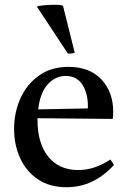

<svg xmlns="http://www.w3.org/2000/svg" viewBox="-20 -772 537 804"><path d="M259 12Q188 12 139 -21Q90 -54 64.5 -109.5Q39 -165 39 -232Q39 -301 65.5 -360Q92 -419 143 -455.5Q194 -492 267 -492Q355 -492 404.5 -439.5Q454 -387 454 -304Q454 -294 453.5 -286.5Q453 -279 452 -274L137 -277Q137 -273 137 -270Q137 -172 182 -116Q227 -60 308 -60Q376 -60 442 -104Q452 -92 457 -81Q372 12 259 12ZM140 -314 347 -318Q348 -320 348 -323.5Q348 -327 348 -328Q348 -382 324.5 -418Q301 -454 255 -454Q212 -454 180 -419Q148 -384 140 -314ZM136 -742V-746Q171 -752 210 -752Q239 -752 244 -747L293 -551Q287 -549 278 -548Q269 -547 264 -548Z"/></svg>

Font: Tiro Kannada
Style: Regular
Weight: 400
Designer: Kannada: John Hudson & Fiona Ross. Latin: John Hudson.
Foundry: Tiro Typeworks Ltd.
Version: Version 1.52